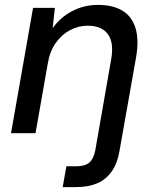

<svg xmlns="http://www.w3.org/2000/svg" viewBox="-20 -544 635 784"><path d="M25 0 115 -512H204L195 -429Q226 -473 274.5 -498.5Q323 -524 380 -524Q440 -524 479 -501Q518 -478 533 -430.5Q548 -383 536 -312L468 72Q459 124 435.5 157Q412 190 375.5 205Q339 220 291 220H236L251 135H291Q327 135 344.5 120Q362 105 369 70L434 -302Q446 -370 420.5 -404.5Q395 -439 338 -439Q300 -439 266 -421Q232 -403 207.5 -368.5Q183 -334 175 -284L125 0Z"/></svg>

Font: DM Sans 12pt Medium
Style: Italic
Weight: 500
Italic angle: -10°
Version: Version 4.004;gftools[0.9.30]